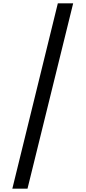

<svg xmlns="http://www.w3.org/2000/svg" viewBox="-20 -962 518 1152"><path d="M327 -942H419L145 170H54Z"/></svg>

Font: Parkinsans
Style: Regular
Weight: 400
Designer: Red Stone, Indian Type Foundry
Foundry: Indian Type Foundry
Version: Version 1.000